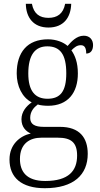

<svg xmlns="http://www.w3.org/2000/svg" viewBox="-20 -751 524 1011"><path d="M235 -606C315 -606 353 -659 355 -731H323C313 -678 281 -657 235 -657C189 -657 158 -678 148 -731H116C117 -659 156 -606 235 -606ZM216 240C368 240 442 169 442 59C442 -26 399 -83 296 -83H211C164 -83 139 -96 139 -130C139 -164 158 -185 179 -201C190 -196 218 -194 233 -194C338 -194 390 -263 390 -364C390 -422 375 -459 356 -486C373 -503 386 -513 406 -513C427 -513 434 -496 434 -469C459 -469 470 -488 470 -514C470 -540 454 -563 421 -563C382 -563 353 -529 336 -509C315 -528 277 -544 233 -544C124 -544 68 -476 68 -364C68 -298 96 -238 147 -212C118 -192 93 -162 93 -123C93 -82 117 -59 142 -48C87 -36 30 8 30 89C30 183 92 240 216 240ZM230 -231C164 -231 129 -273 129 -364C129 -462 165 -507 229 -507C297 -507 329 -464 329 -365C329 -270 298 -231 230 -231ZM218 202C117 202 85 150 85 86C85 4 138 -26 198 -26H284C353 -26 386 -2 386 68C386 148 342 202 218 202Z"/></svg>

Font: Noto Serif Bengali SemiCondensed Light
Style: Regular
Weight: 300
Width: 4
Designer: Juan Bruce, Universal Thirst, Indian Type Foundry and the Monotype Design Team.
Foundry: Monotype Imaging Inc.
Version: Version 2.003